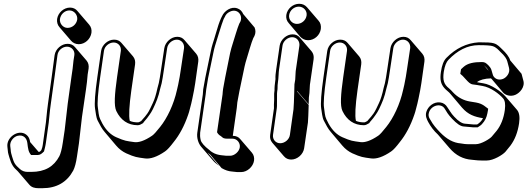

<svg xmlns="http://www.w3.org/2000/svg" viewBox="-20 -724 2780 1012"><path d="M268 -434 267 -427 253 -322 233 -178C231 -165 227 -132 222 -79L207 28C206 36 205 44 203 52L198 67C193 71 193 76 184 77L139 25C137 12 133 1 126 -7C88 -51 12 -5 19 50C23 85 20 74 30 108C40 142 50 158 74 179L135 250C147 264 164 268 183 268H203C279 268 333 236 366 175C374 159 381 135 386 99L396 32L412 -107L433 -251C437 -278 440 -304 442 -331L447 -363C449 -379 446 -393 436 -405L375 -476C365 -488 352 -493 336 -493C304 -493 273 -466 268 -434ZM281 -624C279 -608 283 -592 294 -580L354 -510C364 -498 379 -491 395 -491C428 -491 457 -518 462 -551C464 -567 461 -581 450 -594L389 -665C379 -678 365 -684 349 -684C316 -684 286 -657 281 -624ZM154 78H153C152 77 151 76 151 75ZM346 -669C371 -669 390 -645 387 -621C383 -596 361 -577 336 -577C312 -577 293 -600 296 -624C300 -649 321 -669 346 -669ZM333 -478C357 -478 375 -458 372 -434L367 -402V-401C365 -375 361 -348 357 -322L337 -178L321 -39L311 28C306 63 299 87 293 99C264 154 217 182 145 182H125C110 182 96 177 85 167C59 144 54 136 44 102C34 68 39 81 34 46C31 21 52 -3 72 -8C103 -16 121 4 124 29C128 62 130 77 144 93H158C175 93 184 95 196 88C202 84 207 79 212 74L217 54C219 45 221 37 222 28L237 -79V-80C242 -133 246 -166 248 -178L268 -322L282 -427L283 -434C286 -458 309 -478 333 -478Z M513 -456 493 -317C481 -233 477 -178 481 -152C485 -130 486 -106 495 -88C507 -65 517 -45 532 -28L592 43C608 62 626 75 645 84C692 105 701 105 744 111C772 115 808 103 850 74C862 66 877 49 896 24C926 -13 952 -61 972 -120C979 -139 982 -158 988 -178L994 -205C1000 -235 1006 -262 1009 -286L1025 -399C1027 -415 1024 -429 1014 -441L953 -512C943 -524 931 -530 914 -530C882 -530 851 -502 846 -470L829 -357C824 -326 821 -302 817 -286L810 -260C803 -227 795 -201 786 -182C779 -167 766 -138 757 -126L744 -109C737 -100 729 -93 724 -86C716 -81 710 -79 708 -79C692 -79 677 -81 664 -87C658 -114 661 -167 672 -246L692 -385C694 -401 691 -415 681 -427L620 -498C610 -510 597 -515 581 -515C549 -515 518 -488 513 -456ZM617 -456 597 -317C584 -225 580 -167 593 -139C616 -91 654 -64 706 -64C717 -64 725 -70 734 -75C740 -85 747 -90 755 -101L768 -119C774 -127 780 -137 786 -149C803 -185 814 -209 825 -259L832 -285C836 -302 839 -325 844 -357L861 -470C864 -494 888 -515 912 -515C936 -515 953 -494 950 -470L933 -357C930 -333 925 -307 919 -277L913 -251C896 -173 861 -101 824 -55C805 -31 791 -15 782 -9C741 19 710 28 688 25C646 19 640 20 592 -1C565 -13 540 -36 520 -72C516 -79 513 -87 508 -96C500 -112 499 -136 496 -156C492 -179 496 -234 508 -317L528 -456C531 -480 555 -500 579 -500C603 -500 620 -480 617 -456Z M1319 123C1321 107 1318 93 1308 81L1247 10C1238 -2 1224 -8 1208 -8H1207L1228 -155C1229 -164 1230 -174 1231 -185L1242 -244L1269 -373C1272 -387 1276 -401 1281 -417C1289 -442 1305 -501 1315 -523L1321 -534C1328 -549 1328 -564 1322 -579L1262 -650C1256 -664 1246 -675 1231 -680C1197 -692 1162 -665 1151 -640L1145 -628C1136 -608 1127 -581 1118 -549C1103 -496 1098 -490 1090 -449L1062 -314L1051 -253C1050 -244 1050 -235 1049 -226L1020 -25C1016 2 1025 31 1040 49L1101 120C1109 130 1120 139 1134 150L1074 80C1079 84 1083 87 1088 91L1148 162C1167 173 1185 179 1202 180L1230 183H1251C1283 183 1314 155 1319 123ZM1142 -29C1141 -30 1141 -31 1140 -32ZM1153 -226 1124 -27C1127 -21 1131 -16 1136 -12L1145 -6C1148 -3 1151 -1 1152 0C1159 7 1172 7 1185 7H1206C1229 7 1247 29 1244 52C1241 75 1216 97 1193 97H1173L1145 94C1131 92 1115 89 1098 78C1091 74 1089 71 1084 67C1056 46 1041 27 1038 15C1034 -1 1034 -15 1035 -25L1064 -226C1065 -235 1066 -245 1067 -253L1077 -313L1105 -448C1107 -459 1110 -470 1113 -481C1122 -508 1148 -598 1159 -624L1165 -635C1170 -647 1178 -656 1191 -662C1230 -682 1262 -645 1247 -610L1241 -599C1236 -587 1230 -570 1223 -547C1212 -508 1201 -481 1193 -445L1167 -316L1156 -256C1154 -245 1154 -235 1153 -226Z M1489 -645C1487 -628 1491 -614 1502 -602L1562 -531C1573 -519 1587 -512 1604 -512C1637 -512 1666 -538 1671 -571C1673 -588 1670 -603 1659 -615L1598 -686C1587 -698 1574 -704 1557 -704C1524 -704 1494 -678 1489 -645ZM1454 -483 1436 -359C1433 -339 1431 -322 1432 -307L1430 -291C1428 -276 1427 -265 1427 -259C1428 -241 1424 -239 1425 -217C1426 -188 1423 -185 1424 -153L1404 -13C1402 3 1405 16 1415 28L1476 99C1486 111 1499 117 1515 117C1547 117 1578 90 1583 58L1603 -78L1605 -113L1607 -171L1546 -242V-245L1607 -174L1608 -210L1611 -234L1613 -270C1613 -276 1614 -282 1615 -288L1633 -412C1635 -428 1632 -442 1622 -454L1561 -525C1551 -537 1539 -543 1522 -543C1490 -543 1459 -515 1454 -483ZM1457 31C1433 31 1416 11 1419 -13L1439 -154C1441 -169 1439 -183 1440 -189C1441 -198 1439 -233 1441 -242C1445 -261 1441 -265 1445 -291L1447 -308C1449 -322 1448 -339 1451 -359L1469 -483C1472 -507 1496 -528 1520 -528C1544 -528 1561 -507 1558 -483L1540 -359C1539 -353 1538 -346 1538 -340L1536 -304L1532 -280L1531 -244V-241L1529 -182L1527 -148L1508 -13C1505 11 1481 31 1457 31ZM1555 -689C1580 -689 1600 -667 1596 -642C1592 -617 1570 -598 1545 -598C1520 -598 1500 -620 1504 -645C1508 -670 1530 -689 1555 -689Z M1705 -456 1685 -317C1673 -233 1669 -178 1673 -152C1677 -130 1678 -106 1687 -88C1699 -65 1709 -45 1724 -28L1784 43C1800 62 1818 75 1837 84C1884 105 1893 105 1936 111C1964 115 2000 103 2042 74C2054 66 2069 49 2088 24C2118 -13 2144 -61 2164 -120C2171 -139 2174 -158 2180 -178L2186 -205C2192 -235 2198 -262 2201 -286L2217 -399C2219 -415 2216 -429 2206 -441L2145 -512C2135 -524 2123 -530 2106 -530C2074 -530 2043 -502 2038 -470L2021 -357C2016 -326 2013 -302 2009 -286L2002 -260C1995 -227 1987 -201 1978 -182C1971 -167 1958 -138 1949 -126L1936 -109C1929 -100 1921 -93 1916 -86C1908 -81 1902 -79 1900 -79C1884 -79 1869 -81 1856 -87C1850 -114 1853 -167 1864 -246L1884 -385C1886 -401 1883 -415 1873 -427L1812 -498C1802 -510 1789 -515 1773 -515C1741 -515 1710 -488 1705 -456ZM1809 -456 1789 -317C1776 -225 1772 -167 1785 -139C1808 -91 1846 -64 1898 -64C1909 -64 1917 -70 1926 -75C1932 -85 1939 -90 1947 -101L1960 -119C1966 -127 1972 -137 1978 -149C1995 -185 2006 -209 2017 -259L2024 -285C2028 -302 2031 -325 2036 -357L2053 -470C2056 -494 2080 -515 2104 -515C2128 -515 2145 -494 2142 -470L2125 -357C2122 -333 2117 -307 2111 -277L2105 -251C2088 -173 2053 -101 2016 -55C1997 -31 1983 -15 1974 -9C1933 19 1902 28 1880 25C1838 19 1832 20 1784 -1C1757 -13 1732 -36 1712 -72C1708 -79 1705 -87 1700 -96C1692 -112 1691 -136 1688 -156C1684 -179 1688 -234 1700 -317L1720 -456C1723 -480 1747 -500 1771 -500C1795 -500 1812 -480 1809 -456Z M2431 -72C2416 -73 2397 -84 2374 -109C2366 -117 2358 -128 2353 -136L2337 -160C2330 -172 2317 -182 2301 -184C2267 -189 2236 -164 2227 -134C2221 -113 2229 -96 2237 -81C2250 -57 2267 -34 2288 -15L2349 56C2383 96 2423 115 2466 118L2485 120C2493 121 2504 122 2518 122H2546C2581 122 2630 92 2644 76C2654 64 2663 53 2670 44C2694 12 2709 -27 2716 -74C2721 -107 2717 -131 2705 -145L2644 -216C2622 -241 2569 -279 2527 -285C2511 -287 2500 -290 2494 -291C2509 -303 2534 -310 2568 -311C2569 -309 2571 -308 2572 -307L2632 -236C2643 -223 2670 -213 2696 -224C2720 -234 2749 -266 2738 -301L2729 -335L2669 -406C2664 -425 2645 -447 2629 -462C2616 -474 2604 -490 2582 -496C2570 -500 2544 -501 2504 -501C2439 -497 2382 -469 2333 -419C2318 -404 2309 -379 2304 -345C2298 -305 2303 -282 2322 -260C2331 -249 2347 -239 2355 -228L2415 -157C2447 -120 2481 -108 2526 -101C2517 -84 2506 -75 2495 -68H2475ZM2555 -351 2531 -380C2537 -375 2551 -361 2555 -351ZM2428 -57 2472 -53H2498C2502 -56 2506 -58 2510 -61C2518 -66 2523 -73 2531 -83C2544 -101 2548 -119 2552 -143L2553 -151C2518 -179 2510 -181 2457 -189C2425 -194 2393 -210 2367 -238C2360 -245 2356 -251 2347 -258C2319 -280 2313 -302 2319 -345C2324 -377 2333 -398 2344 -409C2390 -457 2443 -486 2503 -486C2544 -486 2566 -484 2576 -481C2596 -475 2607 -461 2618 -450C2640 -430 2651 -413 2654 -400L2663 -366C2670 -339 2649 -315 2631 -308C2603 -297 2581 -314 2577 -332L2570 -356C2567 -365 2561 -373 2554 -380C2542 -391 2537 -397 2520 -397C2478 -397 2445 -391 2423 -371L2410 -359L2406 -335C2416 -327 2420 -323 2436 -305C2449 -291 2458 -281 2472 -279C2492 -277 2492 -276 2523 -271C2566 -264 2612 -229 2632 -205C2641 -195 2645 -176 2641 -145C2635 -100 2620 -63 2598 -35C2591 -26 2582 -16 2572 -4C2563 7 2517 36 2488 36H2460C2446 36 2436 36 2429 35L2409 32C2370 29 2335 10 2300 -26C2280 -47 2262 -67 2250 -90L2245 -98C2239 -108 2237 -118 2241 -131C2252 -169 2305 -183 2324 -151L2339 -127C2344 -119 2353 -109 2363 -98C2387 -73 2407 -57 2428 -57Z"/></svg>

Font: AppleStorm
Style: ShdXbdIta
Weight: 800
Foundry: Cannot Into Space Fonts
Version: Version 1.01